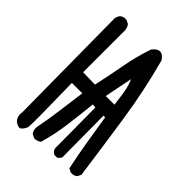

<svg xmlns="http://www.w3.org/2000/svg" viewBox="-222 -851 944 944"><g transform="rotate(45 250.0 -379.5)"><path d="M93.8 -2Q78.1 -3.9 66.4 -13.7Q44.9 -32.2 50.8 -68.4L44.9 -712.9Q46.9 -728.5 56.6 -740.2Q70.3 -752 91.8 -750L111.3 -740.2Q121.1 -726.6 123 -709V-417L207 -415Q224.6 -493.2 239.3 -574.7Q253.9 -656.2 280.3 -732.4Q298.8 -756.8 318.4 -756.8Q337.9 -756.8 354.5 -730.5Q399.4 -563.5 424.8 -394.5Q450.2 -225.6 473.6 -54.7L463.9 -35.2Q450.2 -23.4 428.7 -25.4L409.2 -35.2Q393.6 -108.4 380.9 -184.6Q368.2 -260.7 356.4 -336.9H344.7L346.7 -48.8Q340.8 -35.2 327.1 -29.3H311.5Q297.9 -35.2 292 -48.8L290 -56.6L288.1 -336.9L268.6 -338.9Q260.7 -260.7 250.5 -182.6Q240.2 -104.5 218.8 -29.3Q203.1 -15.6 181.6 -17.6L162.1 -27.3Q150.4 -43 152.3 -64.5Q166 -133.8 174.8 -202.1Q183.6 -270.5 193.4 -340.8H121.1Q127 -58.6 123 -35.2Q109.4 -3.9 93.8 -2ZM344.7 -413.1Q338.9 -461.9 333 -496.1Q327.1 -530.3 313.5 -559.6L284.2 -413.1Z"/></g></svg>

Font: JasonHandwriting4
Style: Regular
Weight: 400
Version: Version 1.01.21